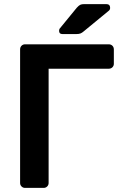

<svg xmlns="http://www.w3.org/2000/svg" viewBox="-20 -916 583 936"><path d="M102 0Q92 0 85 -7Q78 -14 78 -24V-675Q78 -686 85 -693Q92 -700 102 -700H510Q521 -700 528 -693Q535 -686 535 -675V-605Q535 -595 528 -588Q521 -581 510 -581H217V-24Q217 -14 210 -7Q203 0 193 0ZM284 -750Q268 -750 268 -766Q268 -774 273 -779L354 -878Q364 -889 371 -892.5Q378 -896 391 -896H498Q517 -896 517 -877Q517 -870 512 -865L388 -763Q380 -756 372.5 -753Q365 -750 353 -750Z"/></svg>

Font: Rubik Medium
Style: Regular
Weight: 500
Designer: Hubert and Fischer
Foundry: Hubert and Fischer
Version: Version 2.300; ttfautohint (v1.8.4.7-5d5b);gftools[0.9.30]